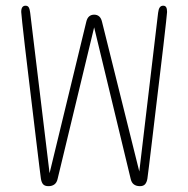

<svg xmlns="http://www.w3.org/2000/svg" viewBox="-20 -644 659 674"><path d="M150 9.5Q137.5 9.5 131.5 3Q125.5 -3.5 123.5 -17.5Q122.5 -25 118.2 -59Q114 -93 107.8 -144.5Q101.5 -196 94.5 -255.5Q87.5 -315 80.2 -374.2Q73 -433.5 67.2 -483.5Q61.5 -533.5 58 -565.5Q54.5 -597.5 54.5 -602Q54.5 -613.5 58.5 -618.8Q62.5 -624 69.5 -624Q77.5 -624 81 -618Q84.5 -612 86 -599L154 -36L283 -568Q286 -580.5 293 -586.5Q300 -592.5 310.5 -592.5Q321 -592.5 328 -586.5Q335 -580.5 338 -568L469 -42L535 -599Q536.5 -612 540.8 -618Q545 -624 553 -624Q560 -624 563.2 -618.8Q566.5 -613.5 566.5 -602Q566.5 -598.5 563 -567Q559.5 -535.5 553.8 -485.8Q548 -436 540.8 -376.5Q533.5 -317 526.5 -257Q519.5 -197 513.2 -145.2Q507 -93.5 502.8 -59.2Q498.5 -25 497.5 -17.5Q495.5 -4.5 489.5 2.5Q483.5 9.5 471.5 9.5H471Q458.5 9.5 450.2 3.5Q442 -2.5 439 -15L310.5 -548L182 -15Q179 -2.5 170.8 3.5Q162.5 9.5 150.5 9.5Z"/></svg>

Font: Sono ExtraLight
Style: Regular
Weight: 200
Designer: Tyler Finck
Foundry: Tyler Finck
Version: Version 2.112